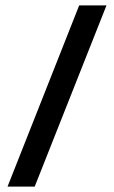

<svg xmlns="http://www.w3.org/2000/svg" viewBox="-20 -694 424 714"><path d="M8 0H109L376 -674H274.5Z"/></svg>

Font: Anybody Medium
Style: Regular
Weight: 500
Designer: Tyler Finck
Foundry: Etcetera Type Company
Version: Version 1.110